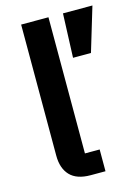

<svg xmlns="http://www.w3.org/2000/svg" viewBox="-113 -805 635 869"><g transform="rotate(-15 204.0 -370.0)"><path d="M271 0H202Q137 0 105.5 -33Q74 -66 74 -126V-740H202V-102H271ZM408 -740 346 -534H262L270 -740Z"/></g></svg>

Font: IBM Plex Sans SemiBold
Style: Regular
Weight: 600
Designer: Mike Abbink, Paul van der Laan, Pieter van Rosmalen
Foundry: Bold Monday
Version: Version 3.201